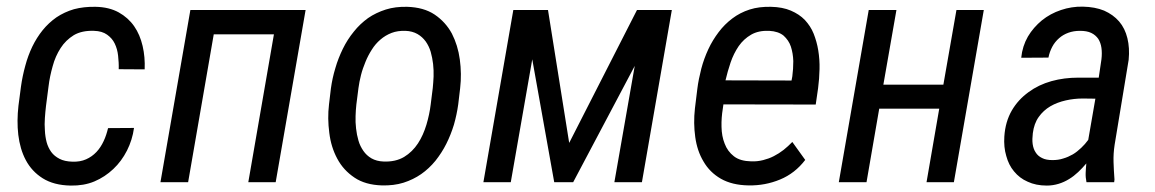

<svg xmlns="http://www.w3.org/2000/svg" viewBox="-20 -559 3542 589"><path d="M202.1 -63C186 -63.5 172.9 -66.4 162.6 -71.8C152.3 -77.1 143.6 -84 137.2 -92.8C130.9 -101.6 126 -111.8 123 -123C120.1 -134.3 118.2 -146.5 117.7 -159.2C116.7 -171.4 116.7 -184.1 117.7 -197.3C118.7 -210 119.6 -222.2 121.1 -233.9L128.9 -293.9C131.3 -314.5 135.7 -335 141.6 -356C147 -376.5 155.3 -395 166 -411.6C176.3 -427.7 189.9 -440.9 206.5 -451.2C223.1 -460.9 243.7 -465.3 268.6 -464.4C285.2 -463.9 298.3 -460 308.6 -452.6C318.8 -445.3 326.7 -436.5 332 -425.3C337.4 -414.1 340.8 -401.9 342.3 -388.2C343.8 -374 344.7 -360.4 344.2 -346.7L423.8 -346.2C424.8 -371.1 422.9 -395 417.5 -418C412.1 -440.9 403.8 -460.9 391.6 -478.5C379.4 -496.1 363.3 -510.3 344.2 -521C324.7 -531.7 301.3 -537.6 273.4 -538.1C249 -538.6 227.1 -536.1 207 -530.8C187 -524.9 169.4 -516.6 153.3 -505.9C137.2 -494.6 123 -481.4 110.8 -466.3C98.6 -451.2 87.9 -434.1 79.1 -416C70.3 -397.5 63 -377.9 57.6 -357.4C51.8 -336.4 47.4 -315.4 44.4 -293.9L36.6 -234.4C33.2 -204.1 32.7 -174.3 36.1 -145.5C39.6 -116.7 46.9 -90.8 59.1 -67.9C71.3 -44.9 88.4 -26.4 110.8 -12.2C133.3 2 162.1 9.8 197.3 10.3C223.1 10.7 247.6 6.8 269.5 -2.4C291.5 -11.7 310.5 -24.4 327.6 -40.5C344.7 -56.6 358.4 -75.2 369.6 -97.2C380.4 -118.7 387.7 -141.6 391.1 -166.5L311.5 -166C308.1 -151.9 303.7 -138.2 297.9 -126C292 -113.3 284.7 -102.1 275.9 -92.8C266.6 -83 256.3 -75.7 244.1 -70.3C231.9 -64.9 218.3 -62.5 202.1 -63Z M741.7 0H825.7L917.5 -528.3H564L472.2 0H557.1L635.7 -453.6H820.3Z M995.1 -287.6 989.3 -238.8C985.8 -210 986.3 -180.7 990.2 -151.4C993.7 -122.1 1002 -95.7 1014.6 -72.3C1027.3 -48.3 1044.9 -29.3 1067.4 -14.2C1089.8 1 1118.2 8.8 1151.9 9.8C1175.8 10.3 1197.8 7.8 1217.8 1.5C1237.8 -4.9 1255.9 -13.7 1272 -24.9C1288.1 -36.1 1302.7 -49.8 1315.9 -65.9C1328.6 -82 1339.8 -99.1 1349.1 -117.7C1358.4 -136.2 1366.2 -155.8 1372.6 -176.8C1378.4 -197.3 1382.8 -217.8 1385.7 -238.8L1391.6 -288.6C1395 -317.9 1394.5 -347.2 1390.6 -376.5C1386.7 -405.8 1378.4 -432.1 1366.2 -456.1C1353.5 -479.5 1335.9 -499 1313.5 -514.2C1291 -529.3 1262.7 -537.1 1229 -538.1C1205.1 -538.6 1183.6 -536.1 1163.6 -529.8C1143.6 -523.4 1125 -514.6 1108.9 -503.4C1092.8 -491.7 1078.1 -478 1065.4 -461.9C1052.2 -445.8 1041 -428.2 1031.7 -409.2C1022.5 -390.1 1014.6 -370.6 1008.8 -350.1C1002.4 -329.1 998 -308.6 995.1 -287.6ZM1073.2 -238.3 1079.6 -288.6C1081.1 -301.3 1084 -314.5 1087.4 -328.6C1090.8 -342.3 1095.7 -356 1101.1 -369.1C1106.4 -382.3 1112.8 -394.5 1120.6 -406.7C1127.9 -418.5 1136.7 -428.7 1147 -437.5C1157.2 -446.3 1168.5 -453.1 1181.2 -458C1193.8 -462.9 1208 -464.8 1223.6 -464.4C1238.3 -463.9 1250.5 -460.4 1260.7 -454.6C1271 -448.7 1279.3 -440.9 1286.1 -431.6C1292.5 -422.4 1297.9 -411.6 1301.3 -399.9C1304.7 -387.7 1307.1 -375.5 1308.6 -362.8C1310.1 -349.6 1310.5 -336.9 1310.1 -324.2C1309.6 -311.5 1308.6 -299.8 1307.6 -289.1L1301.3 -238.8C1298.8 -218.3 1294.4 -197.3 1288.1 -176.3C1281.7 -155.3 1273.4 -136.2 1262.2 -119.1C1251 -102.1 1236.8 -87.9 1219.7 -77.6C1202.6 -67.4 1181.6 -62.5 1156.7 -63.5C1142.1 -64 1129.9 -67.4 1119.6 -73.2C1109.4 -79.1 1101.1 -86.9 1094.7 -96.2C1088.4 -105.5 1083 -115.7 1079.6 -127.9C1076.2 -139.6 1073.7 -151.9 1072.3 -165C1070.8 -177.7 1070.3 -190.4 1070.8 -203.1C1071.3 -215.3 1071.8 -227.1 1073.2 -238.3Z M1934.1 -528.3 1726.1 -120.6 1661.1 -528.3H1554.7L1462.9 0H1546.9L1612.8 -377L1680.2 0H1738.3L1927.2 -356.9L1864.7 0H1949.2L2041 -528.3Z M2276.9 9.8C2310.5 10.3 2342.3 4.4 2373 -8.3C2403.8 -21 2429.2 -41 2450.2 -68.4L2410.6 -123.5C2401.9 -114.7 2393.1 -106.4 2383.8 -99.1C2374.5 -91.8 2364.3 -85.4 2354 -80.1C2343.8 -74.7 2332.5 -70.8 2321.3 -67.9C2309.6 -64.9 2297.4 -63.5 2284.7 -64C2262.2 -64.5 2244.6 -69.3 2231.4 -79.6C2218.3 -89.8 2209 -102.5 2203.1 -118.2C2196.8 -133.8 2193.8 -150.9 2193.4 -169.9C2192.9 -188.5 2194.3 -207 2197.3 -225.1L2199.2 -238.8L2482.4 -238.3L2489.7 -288.6C2492.2 -307.6 2493.7 -327.1 2494.1 -347.2C2494.6 -366.7 2493.2 -385.7 2490.2 -404.3C2487.3 -422.4 2482.4 -439.5 2476.1 -455.6C2469.7 -471.7 2460.4 -485.4 2449.2 -497.6C2437.5 -509.8 2423.3 -519 2406.2 -526.4C2389.2 -533.7 2368.7 -537.6 2345.2 -538.1C2321.3 -538.6 2299.3 -536.1 2279.8 -529.8C2259.8 -523.4 2242.2 -514.2 2226.6 -502.4C2210.4 -490.2 2196.8 -476.6 2184.6 -460.4C2172.4 -444.3 2161.6 -426.8 2152.8 -407.7C2144 -388.7 2136.7 -368.7 2131.3 -348.1C2126 -327.1 2121.6 -306.6 2119.1 -285.6L2111.8 -226.1C2108.4 -195.8 2108.9 -166.5 2112.8 -138.7C2116.7 -110.4 2125 -85.4 2138.2 -63.5C2150.9 -41.5 2168.5 -23.9 2191.4 -10.7C2214.4 2.4 2242.7 9.3 2276.9 9.8ZM2339.8 -464.4C2358.4 -463.4 2373 -458.5 2383.8 -449.7C2394 -440.4 2401.9 -429.2 2406.2 -416C2410.6 -402.3 2413.1 -387.7 2413.6 -371.6C2413.6 -355.5 2412.6 -339.8 2410.6 -324.7L2408.2 -312L2205.6 -312.5C2210 -330.6 2214.8 -348.6 2221.2 -367.2C2227.5 -385.7 2235.8 -402.3 2246.1 -417.5C2256.3 -432.1 2269 -443.8 2284.2 -452.6C2299.3 -461.4 2317.9 -465.3 2339.8 -464.4Z M2822.3 0H2906.2L2998 -528.3H2914.1L2874 -299.3H2689.9L2730 -528.3H2645L2553.2 0H2638.2L2677.2 -225.6H2861.3Z M3313 0H3397.9L3398.9 -8.3C3397.5 -26.9 3396.5 -44.9 3396 -62C3395.5 -79.1 3396.5 -96.7 3399.4 -115.2L3442.4 -375.5C3444.8 -399.9 3443.4 -421.9 3438.5 -441.9C3433.6 -461.9 3425.3 -479 3413.1 -493.2C3400.9 -507.3 3385.7 -518.1 3367.2 -526.4C3348.1 -534.2 3326.7 -538.1 3301.8 -538.6C3278.8 -539.1 3256.3 -535.6 3234.9 -528.3C3212.9 -521 3193.4 -510.3 3176.3 -496.6C3159.2 -482.4 3144.5 -465.8 3133.3 -446.8C3122.1 -427.2 3115.2 -405.8 3112.8 -381.8L3196.3 -382.3C3198.7 -394.5 3202.6 -405.3 3208 -415.5C3213.4 -425.8 3220.7 -434.6 3229 -441.9C3237.3 -449.2 3246.6 -454.6 3257.3 -458.5C3268.1 -462.4 3279.8 -464.4 3293 -464.4C3307.1 -464.4 3318.4 -462.4 3327.6 -458C3336.9 -453.6 3343.8 -447.3 3349.1 -439.9C3354 -432.1 3357.4 -422.9 3358.9 -412.1C3360.4 -401.4 3360.4 -389.6 3358.9 -377L3350.6 -320.8H3287.6C3259.3 -320.8 3231.9 -317.4 3205.6 -310.1C3179.2 -302.7 3155.8 -291.5 3135.3 -276.4C3114.3 -261.2 3097.2 -242.7 3084 -220.2C3070.8 -197.3 3063 -170.9 3061 -140.1C3059.6 -118.7 3061.5 -98.6 3066.9 -80.6C3071.8 -62.5 3079.6 -46.4 3090.8 -33.2C3102.1 -19.5 3115.7 -8.8 3132.8 -1.5C3149.4 6.3 3168.9 10.3 3191.4 10.3C3204.1 10.3 3216.3 8.3 3227.5 4.9C3238.8 1.5 3249.5 -3.4 3259.8 -9.8C3269.5 -15.6 3278.8 -22.9 3287.6 -31.2C3296.4 -39.6 3304.7 -48.3 3312.5 -57.6C3311.5 -47.9 3311 -38.1 3310.5 -28.8C3310.1 -19.5 3311 -9.8 3313 0ZM3209 -67.9C3195.8 -67.9 3185.1 -69.8 3176.8 -74.2C3168.5 -78.1 3161.6 -84 3157.2 -91.3C3152.3 -98.6 3149.4 -106.9 3147.9 -117.2C3146.5 -127.4 3147 -138.2 3148.4 -150.4C3150.9 -169.9 3156.7 -186.5 3166.5 -200.2C3175.8 -213.4 3188 -224.6 3202.1 -232.9C3216.3 -241.2 3232.4 -247.1 3249.5 -251C3266.6 -254.9 3284.2 -256.8 3301.8 -256.8L3340.3 -256.3L3318.4 -129.9C3312 -121.1 3304.7 -112.8 3296.9 -105.5C3288.6 -97.7 3280.3 -90.8 3271 -85.4C3261.7 -80.1 3252 -75.7 3241.7 -72.8C3231.4 -69.3 3220.2 -67.9 3209 -67.9Z"/></svg>

Font: Roboto Condensed
Style: Italic
Weight: 400
Designer: Google
Version: Version 1.000;PS 001.000;hotconv 1.0.88;makeotf.lib2.5.64775